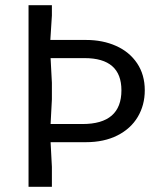

<svg xmlns="http://www.w3.org/2000/svg" viewBox="-20 -720 640 740"><path d="M90 -700H180V-660L174 -566H312Q376 -566 427.5 -543Q479 -520 508.5 -476Q538 -432 538 -372Q538 -315 511 -269.5Q484 -224 432.5 -198Q381 -172 311 -172H175L180 -77V0H90ZM298 -242Q448 -242 448 -372Q448 -496 306 -496H175L180 -401V-337L175 -242Z"/></svg>

Font: Sligoil Micro
Style: Regular
Weight: 400
Designer: Ariel Martín Pérez
Foundry: Igor Stepanchenko
Version: Version 1.001